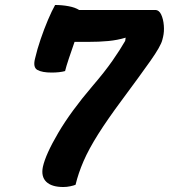

<svg xmlns="http://www.w3.org/2000/svg" viewBox="-20 -740 678 770"><path d="M283 1Q276 4 262 7Q248 10 234 10Q187 10 165.5 -11Q144 -32 152 -71Q163 -121 213.5 -207Q264 -293 351 -395Q400 -452 431 -496.5Q462 -541 482 -576L484 -589Q451 -579 414.5 -575.5Q378 -572 331 -572H279Q267 -538 256 -505Q245 -472 241 -455Q219 -449 187 -449Q149 -449 130 -459.5Q111 -470 121 -507Q129 -542 143 -583Q157 -624 172.5 -660.5Q188 -697 201 -720Q229 -720 255.5 -715Q282 -710 297 -700H602Q618 -700 626.5 -681.5Q635 -663 637 -638Q639 -613 634 -592L631 -580Q625 -555 583 -495.5Q541 -436 469 -339Q411 -261 373.5 -201.5Q336 -142 315 -93.5Q294 -45 283 1Z"/></svg>

Font: Recursive Sn Csl St
Style: Bold Italic
Weight: 700
Italic angle: -15°
Version: Version 1.079;hotconv 1.0.112;makeotfexe 2.5.65598; ttfautoh